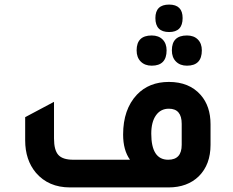

<svg xmlns="http://www.w3.org/2000/svg" viewBox="-20 -819 1020 839"><path d="M719 -679Q659 -679 659 -740Q659 -799 719 -799Q778 -799 778 -740Q778 -679 719 -679ZM643 -532Q613 -532 595 -550Q577 -568 577 -599Q577 -664 643 -664Q673 -664 690.5 -646.5Q708 -629 708 -599Q708 -532 643 -532ZM797 -532Q767 -532 749 -550Q731 -568 731 -599Q731 -664 797 -664Q827 -664 844.5 -646.5Q862 -629 862 -599Q862 -532 797 -532ZM286 0Q192 0 137 -64Q90 -120 90 -206V-307L216 -374V-214Q216 -163 235 -142Q254 -121 300 -121H548Q518 -163 518 -231Q518 -341 578 -405Q631 -461 718 -461Q807 -461 857 -404Q900 -355 900 -276V-186Q900 -100 849 -49Q799 0 716 0ZM774 -278Q774 -344 718 -344Q682 -344 661.5 -315Q641 -286 641 -235Q641 -121 715 -121Q774 -121 774 -186Z"/></svg>

Font: Space Grotesk
Style: Bold
Weight: 700
Designer: Florian Karsten
Foundry: Florian Karsten
Version: Version 2.000